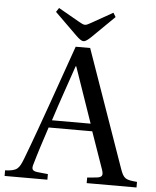

<svg xmlns="http://www.w3.org/2000/svg" viewBox="-84 -877 751 925"><g transform="rotate(5 292.0 -414.5)"><path d="M151 -809 260 -702C273 -690 284 -680 295 -680C306 -680 318 -691 330 -702L439 -809L427 -829L326 -772C314 -765 303 -759 295 -759C287 -759 276 -765 264 -772L164 -829ZM-27 0H180V-27L131 -32C103 -35 99 -45 107 -70C123 -126 142 -184 164 -251H375L438 -71C447 -44 443 -34 413 -31L370 -27V0H611V-27C556 -32 546 -35 529 -84L330 -650H260L162 -372C133 -290 93 -178 60 -92C40 -41 32 -30 -27 -27ZM177 -287C207 -381 240 -473 268 -556H271L364 -287Z"/></g></svg>

Font: erewhon
Style: Regular
Weight: 400
Version: Version 1.0.0